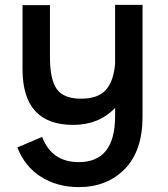

<svg xmlns="http://www.w3.org/2000/svg" viewBox="-20 -552 685 784"><path d="M302 110Q450 110 450 -78V-111Q383 -42 279 -42Q72 -42 72 -269V-531H184V-319Q184 -226 212.5 -187.5Q241 -149 310.5 -149Q380 -149 412 -184.5Q444 -220 450 -292V-532H562V-75Q562 64 489.5 138Q417 212 302 212Q214 212 147.5 170Q81 128 51 50L152 7Q191 110 302 110Z"/></svg>

Font: Montserrat Alternates
Style: Regular
Weight: 400
Designer: Julieta Ulanovsky
Foundry: Julieta Ulanovsky
Version: Version 2.001